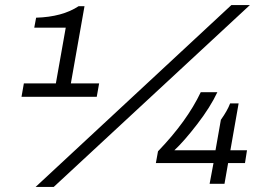

<svg xmlns="http://www.w3.org/2000/svg" viewBox="-20 -718 1079 750"><path d="M119.1 12.2 883.8 -698.2H956.1L189.9 12.2ZM64 -339.8 73.2 -392.1H198.2L236.8 -609.9H113.8L121.1 -648.9Q223.6 -651.9 287.1 -693.8H310.1L256.8 -392.1H367.2L357.9 -339.8ZM798.8 0 814 -81.1H588.9L597.2 -127Q710.4 -244.6 764.2 -357.9H829.1Q801.8 -299.8 750.7 -233.4Q699.7 -167 661.1 -130.9H821.8L842.8 -250Q868.2 -285.6 878.9 -314H912.1L879.9 -130.9H944.8L937 -81.1H871.1L856.9 0Z"/></svg>

Font: Archivo Expanded Light
Style: Italic
Weight: 300
Width: 7
Italic angle: -10°
Designer: Hector Gatti
Foundry: Omnibus-Type
Version: Version 2.001